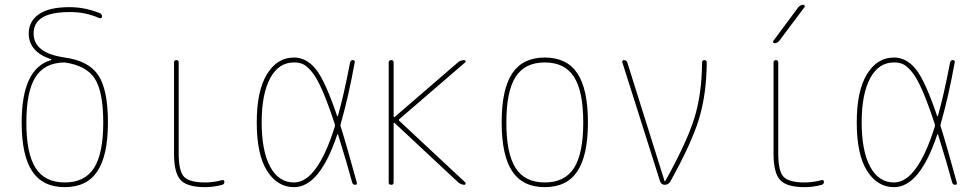

<svg xmlns="http://www.w3.org/2000/svg" viewBox="-20 -770 4040 800"><path d="M249 -509.8Q166 -508.8 127.9 -448.7Q89.8 -388.7 89.8 -259.8Q89.8 -129.9 128.4 -69.8Q167 -9.8 250 -9.8Q333 -9.8 371.6 -69.8Q410.2 -129.9 410.2 -259.8Q410.2 -387.7 375 -442.4Q339.8 -497.1 249 -509.8ZM70.3 -259.8Q70.3 -484.4 192.4 -519.5Q193.4 -519.5 193.4 -521.5Q193.4 -523.4 192.4 -523.4Q100.6 -553.7 99.6 -629.9Q99.6 -680.7 141.6 -710.4Q183.6 -740.2 269.5 -740.2Q333 -740.2 394.5 -715.8Q404.3 -712.9 405.3 -701.2Q405.3 -697.3 402.3 -695.3Q399.4 -693.4 394.5 -694.3Q335 -720.7 269.5 -719.7Q119.1 -719.7 120.1 -629.9Q120.1 -548.8 250 -530.3Q349.6 -516.6 389.6 -456.5Q429.7 -396.5 429.7 -259.8Q429.7 -122.1 385.7 -56.2Q341.8 9.8 250 9.8Q158.2 9.8 114.3 -56.2Q70.3 -122.1 70.3 -259.8Z M835 9.8Q759.8 9.8 732.4 -20Q705.1 -49.8 705.1 -129.9V-509.8Q705.1 -519.5 714.8 -519.5Q724.6 -519.5 724.6 -509.8V-129.9Q724.6 -57.6 746.6 -33.7Q768.6 -9.8 835 -9.8Q870.1 -9.8 905.3 -19.5Q909.2 -20.5 912.1 -18.6Q915 -16.6 915 -12.7Q915 -2.9 906.2 0Q869.1 9.8 835 9.8Z M1205.1 -509.8Q1140.6 -509.8 1105.5 -443.8Q1070.3 -377.9 1070.3 -259.8Q1070.3 -141.6 1105.5 -75.7Q1140.6 -9.8 1205.1 -9.8Q1301.8 -9.8 1375 -242.2Q1376 -248 1375 -252.9Q1346.7 -338.9 1323.2 -392.6Q1299.8 -446.3 1279.3 -470.7Q1258.8 -495.1 1243.2 -502.4Q1227.5 -509.8 1205.1 -509.8ZM1205.1 9.8Q1135.7 9.8 1092.8 -58.1Q1049.8 -126 1049.8 -259.8Q1049.8 -391.6 1092.3 -460.9Q1134.8 -530.3 1205.1 -530.3Q1256.8 -530.3 1295.9 -481.9Q1335 -433.6 1384.8 -286.1Q1384.8 -285.2 1386.2 -285.2Q1387.7 -285.2 1387.7 -286.1Q1412.1 -371.1 1438.5 -508.8Q1440.4 -519.5 1450.2 -519.5Q1460 -519.5 1458 -509.8Q1431.6 -365.2 1399.4 -252.9Q1397.5 -248 1399.4 -243.2Q1424.8 -163.1 1466.8 -8.8Q1468.8 0 1460 0Q1450.2 0 1447.3 -9.8Q1428.7 -80.1 1388.7 -209Q1387.7 -210.9 1385.7 -210.9Q1312.5 9.8 1205.1 9.8Z M1599.6 -9.8V-509.8Q1599.6 -519.5 1609.9 -519.5Q1620.1 -519.5 1620.1 -509.8V-284.2Q1620.1 -283.2 1621.6 -282.2Q1623 -281.2 1624 -282.2L1887.7 -509.8Q1899.4 -519.5 1915 -519.5Q1918.9 -519.5 1919.9 -515.6Q1920.9 -511.7 1918 -509.8L1643.6 -273.4Q1640.6 -270.5 1643.6 -266.6L1918.9 -9.8Q1920.9 -7.8 1919.9 -3.9Q1918.9 0 1915 0Q1902.3 0 1889.6 -9.8L1624 -257.8Q1623 -258.8 1621.6 -257.8Q1620.1 -256.8 1620.1 -255.9V-9.8Q1620.1 0 1609.9 0Q1599.6 0 1599.6 -9.8Z M2371.6 -449.7Q2333 -509.8 2250 -509.8Q2167 -509.8 2128.4 -449.7Q2089.8 -389.6 2089.8 -259.8Q2089.8 -129.9 2128.4 -69.8Q2167 -9.8 2250 -9.8Q2333 -9.8 2371.6 -69.8Q2410.2 -129.9 2410.2 -259.8Q2410.2 -389.6 2371.6 -449.7ZM2385.7 -56.2Q2341.8 9.8 2250 9.8Q2158.2 9.8 2114.3 -56.2Q2070.3 -122.1 2070.3 -260.3Q2070.3 -398.4 2114.3 -464.4Q2158.2 -530.3 2250 -530.3Q2341.8 -530.3 2385.7 -464.4Q2429.7 -398.4 2429.7 -260.3Q2429.7 -122.1 2385.7 -56.2Z M2730.5 -13.7 2573.2 -509.8Q2571.3 -513.7 2573.7 -516.6Q2576.2 -519.5 2580.1 -519.5Q2589.8 -519.5 2593.8 -509.8L2749 -15.6Q2749 -14.6 2750 -14.6Q2752 -14.6 2752 -15.6Q2840.8 -174.8 2872.6 -275.9Q2904.3 -377 2905.3 -508.8Q2905.3 -519.5 2915 -519.5Q2924.8 -519.5 2924.8 -508.8Q2923.8 -377.9 2892.6 -274.9Q2861.3 -171.9 2772.5 -12.7Q2763.7 0 2750 0Q2735.4 0 2730.5 -13.7Z M3222.7 -129.9Q3222.7 -57.6 3244.6 -33.7Q3266.6 -9.8 3333 -9.8Q3368.2 -9.8 3403.3 -19.5Q3407.2 -20.5 3410.2 -18.6Q3413.1 -16.6 3413.1 -12.7Q3413.1 -2.9 3404.3 0Q3368.2 9.8 3333 9.8Q3257.8 9.8 3230.5 -20Q3203.1 -49.8 3203.1 -129.9V-509.8Q3203.1 -519.5 3212.9 -519.5Q3222.7 -519.5 3222.7 -509.8ZM3207 -589.8Q3203.1 -589.8 3201.7 -593.3Q3200.2 -596.7 3202.1 -599.6L3306.6 -740.2Q3315.4 -750 3327.1 -750Q3331.1 -750 3332.5 -746.6Q3334 -743.2 3332 -740.2L3226.6 -599.6Q3218.8 -589.8 3207 -589.8Z M3705.1 -509.8Q3640.6 -509.8 3605.5 -443.8Q3570.3 -377.9 3570.3 -259.8Q3570.3 -141.6 3605.5 -75.7Q3640.6 -9.8 3705.1 -9.8Q3801.8 -9.8 3875 -242.2Q3876 -248 3875 -252.9Q3846.7 -338.9 3823.2 -392.6Q3799.8 -446.3 3779.3 -470.7Q3758.8 -495.1 3743.2 -502.4Q3727.5 -509.8 3705.1 -509.8ZM3705.1 9.8Q3635.7 9.8 3592.8 -58.1Q3549.8 -126 3549.8 -259.8Q3549.8 -391.6 3592.3 -460.9Q3634.8 -530.3 3705.1 -530.3Q3756.8 -530.3 3795.9 -481.9Q3835 -433.6 3884.8 -286.1Q3884.8 -285.2 3886.2 -285.2Q3887.7 -285.2 3887.7 -286.1Q3912.1 -371.1 3938.5 -508.8Q3940.4 -519.5 3950.2 -519.5Q3960 -519.5 3958 -509.8Q3931.6 -365.2 3899.4 -252.9Q3897.5 -248 3899.4 -243.2Q3924.8 -163.1 3966.8 -8.8Q3968.8 0 3960 0Q3950.2 0 3947.3 -9.8Q3928.7 -80.1 3888.7 -209Q3887.7 -210.9 3885.7 -210.9Q3812.5 9.8 3705.1 9.8Z"/></svg>

Font: Rounded-X Mgen+ 1m thin
Style: Regular
Weight: 100
Designer: [Source Han Sans]
Ryoko NISHIZUKA  (kana & ideographs); Paul D. Hunt (Latin, Greek & Cyrillic); Wenlong ZHANG  (bopomofo
Version: Version 1.059.20150602